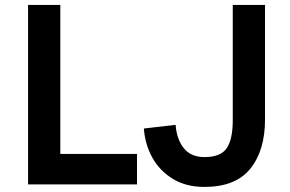

<svg xmlns="http://www.w3.org/2000/svg" viewBox="-20 -726 1141 756"><path d="M519.5 0H90.5V-706.5H217.5V-120H519.5ZM785 10Q712.5 10 660.8 -21.5Q609 -53 580 -105Q551 -157 546.5 -220L671.5 -234.5Q675.5 -178 703.5 -142.8Q731.5 -107.5 785 -107.5Q848.5 -107.5 872.5 -142.2Q896.5 -177 896.5 -253V-706.5H1023.5V-255Q1023.5 -134 965.8 -62Q908 10 785 10Z"/></svg>

Font: Acari Sans
Style: Bold
Weight: 700
Designer: Alfredo Marco Pradil and Stefan Peev (font) & Cristiano Sobral (main changes)
Foundry: Alfredo Marco Pradil and Stefan Peev (font) & Cristiano Sobral (main changes)
Version: Version 1.063; ttfautohint (v1.8.3)